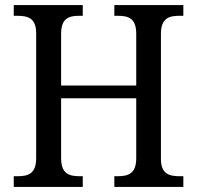

<svg xmlns="http://www.w3.org/2000/svg" viewBox="-20 -734 774 754"><path d="M34 0H305V-42H292C251 -42 220 -52 220 -113V-348H515V-113C515 -52 484 -42 442 -42H429V0H700V-42H685C645 -42 612 -51 612 -109V-601C612 -663 644 -672 685 -672H700V-714H429V-672H442C484 -672 515 -663 515 -601V-398H220V-601C220 -663 251 -672 292 -672H305V-714H34V-672H48C89 -672 122 -663 122 -604V-113C122 -52 91 -42 50 -42H34Z"/></svg>

Font: Noto Serif Lao SemiCondensed
Style: Regular
Weight: 400
Width: 4
Designer: Monotype Design Team
Foundry: Monotype Imaging Inc.
Version: Version 2.003